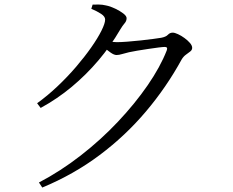

<svg xmlns="http://www.w3.org/2000/svg" viewBox="-20 -791 1040 857"><path d="M145.7 -330.2Q192.3 -363.7 237 -406.1Q281.7 -448.4 320 -493.2Q358.2 -537.9 387.4 -579.6Q416.6 -621.3 432.9 -654.1Q449.3 -686.9 449.3 -703.8Q449.3 -717.2 431.5 -729Q413.8 -740.8 387.6 -751.6L393.4 -770.5Q406.8 -770.8 421.6 -770.7Q436.4 -770.7 453.3 -766.7Q473 -762.8 494.2 -752.5Q515.5 -742.3 530.3 -730.9Q545.1 -719.5 545.1 -710Q545.1 -697 536.2 -687.1Q527.4 -677.3 515.9 -658Q474.1 -586 419.6 -521.8Q365.2 -457.6 300.7 -403.8Q236.3 -350 161.5 -309.2ZM153.8 23.6Q250.3 -26.9 340.3 -96.9Q430.3 -166.9 506.2 -247.4Q582.1 -327.9 638.8 -410Q695.5 -492.1 724.3 -566Q730 -581.5 716.1 -581.5Q708.1 -581.5 687.6 -579Q667.1 -576.5 641.3 -572.5Q615.5 -568.5 592.5 -564.8Q569.4 -561.1 555.6 -557.8Q539.6 -554.2 525.3 -549.8Q510.9 -545.4 500.2 -545.4Q488.8 -545.4 472.7 -557Q456.7 -568.5 438.6 -582.8L453.9 -607.4Q469.3 -605.4 480.5 -604.1Q491.7 -602.8 501.1 -602.8Q519 -602.8 548.3 -605Q577.6 -607.3 608.6 -610.6Q639.5 -613.9 664.5 -617.3Q689.5 -620.7 699.5 -622.4Q720.7 -626.4 729.5 -635.9Q738.3 -645.3 751 -645.3Q759.8 -645.3 774.5 -638.5Q789.3 -631.7 803.6 -621.2Q818 -610.7 827.9 -599.2Q837.8 -587.7 837.8 -577.6Q837.8 -567.9 829.1 -561.2Q820.3 -554.4 809.5 -546.6Q798.7 -538.7 791 -525.9Q722.9 -401.6 631.5 -293.5Q540.2 -185.4 424.9 -99Q309.7 -12.5 168.7 46.1Z"/></svg>

Font: Noto Serif HK
Style: Regular
Weight: 200
Designer: Ryoko NISHIZUKA 西塚涼子 (kana & ideographs); Frank Grießhammer (Latin, Greek & Cyrillic); Wenlong ZHANG 张文龙 (bopomofo); San
Foundry: Adobe
Version: Version 2.001;hotconv 1.1.0;makeotfexe 2.6.0